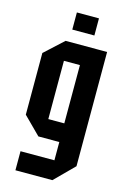

<svg xmlns="http://www.w3.org/2000/svg" viewBox="-128 -774 645 974"><g transform="rotate(15 194.0 -287.0)"><path d="M56 140V40H234V-56H124L34 -146V-470L132 -560H350V40L250 140ZM150 -460V-154H234V-460ZM150 -624V-714H266V-624Z"/></g></svg>

Font: Tektur Condensed Medium
Style: Regular
Weight: 500
Width: 3
Designer: Adam Jagosz
Foundry: Adam Jagosz
Version: Version 1.005;gftools[0.9.30]